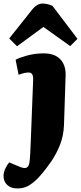

<svg xmlns="http://www.w3.org/2000/svg" viewBox="-80 -834 457 1083"><path d="M281 -130Q279 -70 259 -18.5Q239 33 208.5 77.5Q178 122 144 160Q125 183 93 206Q61 229 19 229Q-18 229 -39 209.5Q-60 190 -60 159Q-60 139 -50.5 118Q-41 97 -28 82L29 106Q57 118 70 111.5Q83 105 86 83Q89 60 90.5 32.5Q92 5 93 -23L107 -384Q109 -425 82 -425Q71 -425 58.5 -422.5Q46 -420 25 -412L8 -497Q27 -508 72 -520.5Q117 -533 166 -533Q230 -533 261.5 -498Q293 -463 290 -405ZM357 -615 316 -574 165 -682 16 -573 -28 -617 100 -778Q128 -814 160 -814Q174 -814 188.5 -810.5Q203 -807 216 -801Z"/></svg>

Font: Literata 12pt ExtraBold
Style: Italic
Weight: 800
Italic angle: -2°
Designer: Latin by Veronika Burian and Jose Scaglione. Greek by Irene Vlachou. Cyrillic by Vera Evstafieva
Foundry: TypeTogether
Version: Version 3.002